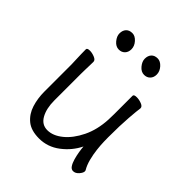

<svg xmlns="http://www.w3.org/2000/svg" viewBox="-196 -833 982 982"><g transform="rotate(45 295.0 -341.5)"><path d="M392 -592Q370 -592 353 -612.5Q336 -633 336 -653Q336 -675 348 -688Q360 -701 382 -701Q402 -701 419.5 -681.5Q437 -662 437 -639Q437 -618 424.5 -605Q412 -592 392 -592ZM209 -592Q187 -592 170 -612.5Q153 -633 153 -653Q153 -675 165 -688Q177 -701 199 -701Q219 -701 236.5 -681.5Q254 -662 254 -639Q254 -618 241.5 -605Q229 -592 209 -592ZM500 -457Q497 -439 492.5 -381Q488 -323 488 -237Q488 -229 488.5 -205.5Q489 -182 492.5 -151Q496 -120 504 -89Q512 -58 526 -35Q527 -33 527 -29Q527 -18 513.5 -2.5Q500 13 483 13Q470 13 461 -0.5Q452 -14 446 -35Q440 -56 436.5 -77.5Q433 -99 432 -114Q405 -59 354.5 -20.5Q304 18 242 18Q184 18 151.5 -9Q119 -36 105.5 -79Q92 -122 92 -171V-368Q92 -374 91 -395Q90 -416 89.5 -439.5Q89 -463 89 -474Q89 -484 109 -484Q125 -484 143.5 -476.5Q162 -469 162 -456Q162 -448 161.5 -431.5Q161 -415 160.5 -397.5Q160 -380 160 -368V-175Q160 -117 181 -79.5Q202 -42 242 -42Q283 -42 323.5 -75Q364 -108 392.5 -166.5Q421 -225 425 -301Q426 -317 426 -342.5Q426 -368 426 -395V-475Q426 -485 447 -485Q464 -485 482 -478Q500 -471 500 -459Z"/></g></svg>

Font: Moon Stars Kai T
Style: Regular
Weight: 400
Designer: GuiWonder
Version: Version 1.101